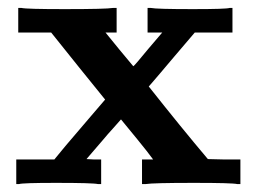

<svg xmlns="http://www.w3.org/2000/svg" viewBox="-20 -464 647 484"><path d="M227 0Q214 -3 121 -3Q37 -3 28 0H21V-62H117L145 -96Q194 -153 209 -171L245 -213Q184 -288 109 -382H26V-444H34Q46 -441 143 -441Q247 -441 265 -444H274V-382H246L281 -339L316 -297Q318 -297 354 -341L389 -382H352V-444H360Q374 -441 466 -441Q550 -441 559 -444H566V-382H471L419 -321Q403 -302 386 -282Q369 -262 362.5 -254.5Q356 -247 355 -246Q438 -141 504 -63L545 -62H586V0H578Q566 -3 469 -3Q365 -3 347 0H338V-62H366Q353 -80 326 -113L285 -163Q281 -158 265.5 -141Q250 -124 241 -113L198 -63L217 -62H235V0Z"/></svg>

Font: KaTeX_Main
Style: Bold
Weight: 700
Version: Version